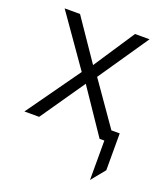

<svg xmlns="http://www.w3.org/2000/svg" viewBox="-125 -566 717 833"><g transform="rotate(20 233.5 -149.0)"><path d="M388 182V-52H440V118ZM19 0 194 -246 30 -480H101L230 -291L355 -480H422L264 -249L438 0H366L228 -204L87 0Z"/></g></svg>

Font: Geologica-Sharp
Style: Regular
Weight: 100
Designer: Sindre Bremnes, Frode Helland
Foundry: Monokrom Skriftforlag AS
Version: Version 1.010;gftools[0.9.28]